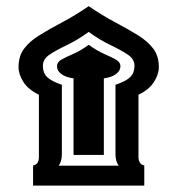

<svg xmlns="http://www.w3.org/2000/svg" viewBox="-20 -591 565 612"><path d="M85.4 0.5V-63.5Q96.7 -65.9 100.3 -73.5Q104 -81.1 104 -90.3V-289.1Q70.3 -305.2 54.7 -329.6Q39.1 -354 39.1 -377.4Q39.1 -412.6 57.1 -436.3Q75.2 -460 106.4 -479.2Q137.7 -498.5 178 -519.8Q218.3 -541 262.7 -571.3Q307.1 -541 347.4 -519.8Q387.7 -498.5 418.9 -479.2Q450.2 -460 468.3 -436.3Q486.3 -412.6 486.3 -377.4Q486.3 -354 470.7 -329.6Q455.1 -305.2 421.4 -289.1V-90.3Q421.4 -81.1 425.3 -73.5Q429.2 -65.9 439.9 -63.5V0.5H262.7ZM214.4 -97.2V-341.3Q190.4 -344.2 176 -354.7Q161.6 -365.2 161.6 -379.4Q161.6 -393.1 176 -401.1Q190.4 -409.2 213.6 -419.2Q236.8 -429.2 262.7 -448.2Q289.1 -429.2 312 -419.2Q335 -409.2 349.4 -401.1Q363.8 -393.1 363.8 -379.4Q363.8 -365.2 349.4 -354.7Q335 -344.2 311 -341.3V-97.2H262.7ZM167 -63H262.7H358.4Q348.1 -76.2 348.1 -100.1V-320.8Q381.8 -332 395.3 -345.5Q408.7 -358.9 408.7 -381.3Q408.7 -402.8 387 -417.2Q365.2 -431.6 331.8 -447.5Q298.3 -463.4 262.7 -489.3Q227.1 -463.4 193.6 -447.5Q160.2 -431.6 138.4 -417.2Q116.7 -402.8 116.7 -381.3Q116.7 -358.9 130.1 -345.5Q143.6 -332 177.2 -320.8V-100.1Q177.2 -76.2 167 -63Z"/></svg>

Font: Harmattan SemiBold
Style: Regular
Weight: 600
Designer: George W. Nuss III and SIL International
Foundry: SIL International
Version: Version 4.000